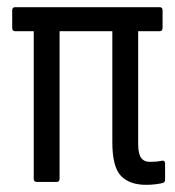

<svg xmlns="http://www.w3.org/2000/svg" viewBox="-20 -507 489 535"><path d="M387 8Q341 8 317 -17Q293 -42 293 -111V-420H146V-9Q146 0 138 0H83Q74 0 74 -9V-420H22Q14 -420 14 -430V-478Q14 -487 22 -487H425Q433 -487 433 -478V-430Q433 -420 425 -420H365V-106Q365 -79 373 -67.5Q381 -56 398 -56Q417 -56 430 -59Q440 -61 440 -51V-6Q440 1 433 3Q425 5 413 6.5Q401 8 387 8Z"/></svg>

Font: Sofia Sans Cond
Style: Regular
Weight: 400
Width: 3
Designer: Botio Nikoltchev, Ani Petrova
Foundry: lettersoup
Version: Version 4.100; ttfautohint (v1.8.3)